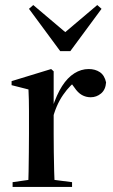

<svg xmlns="http://www.w3.org/2000/svg" viewBox="-20 -742 448 762"><path d="M30 0V-19L121 -32H165L266 -19V0ZM91 0Q93 -24 93.5 -61.5Q94 -99 94.5 -138.5Q95 -178 95 -211V-249Q95 -279 95 -302Q95 -325 94.5 -345.5Q94 -366 93 -387L26 -404V-420L183 -468L193 -459V-317V-314V-211Q193 -178 193.5 -138.5Q194 -99 195 -61.5Q196 -24 198 0ZM187 -263 174 -315H188Q205 -367 226.5 -400.5Q248 -434 275 -451Q302 -468 332 -468Q358 -468 376.5 -455.5Q395 -443 401 -415Q399 -386 381 -371Q363 -356 340 -356Q321 -356 305 -365Q289 -374 275 -395L255 -422L288 -423Q260 -408 230.5 -365.5Q201 -323 187 -263ZM112 -722 262 -595H216L366 -722L383 -707L259 -539H219L95 -707Z"/></svg>

Font: Source Serif 4 60pt SemiBold
Style: Regular
Weight: 600
Version: Version 4.004;hotconv 1.0.116;makeotfexe 2.5.65601